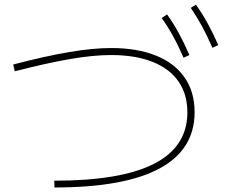

<svg xmlns="http://www.w3.org/2000/svg" viewBox="-20 -830 978 831"><path d="M791 -343.8Q791 -421.9 752.4 -477.5Q713.9 -533.2 639.6 -562.5Q565.4 -591.8 460 -591.8Q384.8 -591.8 284.7 -574.7Q184.6 -557.6 43.9 -521.5L37.1 -550.8Q177.2 -587.4 280 -604.7Q382.8 -622.1 460.9 -622.1Q574.7 -622.1 655.8 -589.1Q736.8 -556.2 779.5 -493.9Q822.3 -431.6 822.3 -344.7Q822.3 -182.1 669.7 -100.3Q517.1 -18.6 215.8 -18.6L214.8 -47.9Q504.4 -47.9 647.7 -121.6Q791 -195.3 791 -343.8ZM679.7 -752 703.1 -767.6Q731 -728.5 753.7 -686.8Q776.4 -645 799.8 -591.8L774.4 -580.1Q751 -633.8 728.5 -674.6Q706.1 -715.3 679.7 -752ZM805.7 -795.9 828.1 -809.6Q856 -770.5 878.7 -729Q901.4 -687.5 924.8 -634.8L899.4 -623Q876.5 -675.8 854.2 -716.6Q832 -757.3 805.7 -795.9Z"/></svg>

Font: Pretendard JP Thin
Style: Regular
Weight: 100
Designer: Base glyphs from Inter by Rasmus Andersson; Hangeul glyphs from Noto Sans CJK(Source Han Sans) by Jang Soo-young and Kan
Foundry: Kil Hyung-jin
Version: Version 1.309